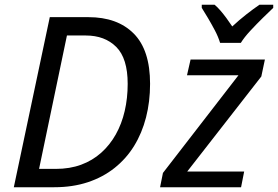

<svg xmlns="http://www.w3.org/2000/svg" viewBox="-20 -786 1167 806"><path d="M38 0 189 -714H351Q473 -714 541.5 -645Q610 -576 610 -434Q610 -359 593 -293Q576 -227 543 -173.5Q510 -120 461 -81Q412 -42 348.5 -21Q285 0 208 0ZM214 -77Q273 -77 320.5 -94.5Q368 -112 404.5 -144.5Q441 -177 466 -221.5Q491 -266 503.5 -320Q516 -374 516 -434Q516 -541 468 -589Q420 -637 340 -637H261L144 -77ZM652 0 664 -60 981 -470H765L780 -536H1092L1077 -465L766 -66H1005L992 0ZM904 -606Q896 -632 882 -658.5Q868 -685 853.5 -709.5Q839 -734 827 -753V-766H881Q893 -756 905.5 -741.5Q918 -727 930.5 -710Q943 -693 955 -675Q984 -702 1014 -725.5Q1044 -749 1069 -766H1127V-753Q1111 -738 1084 -711.5Q1057 -685 1031 -657Q1005 -629 991 -606Z"/></svg>

Font: Noto Sans Display
Style: Italic
Weight: 400
Italic angle: -12°
Designer: Monotype Design Team
Foundry: Monotype Imaging Inc.
Version: Version 2.003